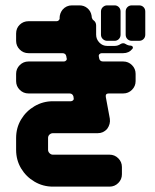

<svg xmlns="http://www.w3.org/2000/svg" viewBox="-20 -695 579 715"><path d="M521 -566Q521 -556 514.5 -549.5Q508 -543 498 -543H471Q461 -543 454.5 -549.5Q448 -556 448 -566V-652Q448 -662 454.5 -668.5Q461 -675 471 -675H498Q508 -675 514.5 -668.5Q521 -662 521 -652ZM429 -566Q429 -556 422.5 -549.5Q416 -543 407 -543H379Q370 -543 363 -549.5Q356 -556 356 -566V-652Q356 -662 363 -668.5Q370 -675 379 -675H407Q416 -675 422.5 -668.5Q429 -662 429 -652ZM485 -393Q485 -374 471.5 -360.5Q458 -347 439 -347H385Q372 -347 374 -334L389 -253Q392 -233 379 -215Q365 -199 344 -199H177Q170 -199 164.5 -194Q159 -189 159 -181V-137Q159 -130 164.5 -124.5Q170 -119 177 -119H388Q407 -119 420.5 -105.5Q434 -92 434 -73V-46Q434 -27 420.5 -13.5Q407 0 388 0H177Q140 0 108.5 -18.5Q77 -37 58.5 -68Q40 -99 40 -137V-181Q40 -219 58.5 -250Q77 -281 108.5 -299.5Q140 -318 177 -318H244Q249 -318 252.5 -322Q256 -326 254 -330V-334Q251 -347 239 -347H86Q67 -347 53.5 -360.5Q40 -374 40 -393V-420Q40 -439 53.5 -452.5Q67 -466 86 -466H218Q223 -466 226.5 -470Q230 -474 228 -479L227 -485Q225 -497 212 -497H86Q67 -497 53.5 -510.5Q40 -524 40 -543V-570Q40 -590 53.5 -603Q67 -616 86 -616H191Q196 -616 199.5 -620Q203 -624 202 -628Q202 -645 213 -659Q227 -675 248 -675H276Q293 -675 305.5 -664.5Q318 -654 321 -637L322 -629Q324 -622 329 -619Q338 -612 338 -600V-566Q338 -549 350 -536.5Q362 -524 379 -524H407Q419 -524 429 -531Q439 -537 448 -531Q457 -525 468 -525Q473 -524 474.5 -520Q476 -516 473 -513Q460 -497 439 -497H359Q354 -497 350.5 -493.5Q347 -490 348 -485L349 -479Q351 -466 364 -466H439Q458 -466 471.5 -452.5Q485 -439 485 -420Z"/></svg>

Font: Monomaniac One
Style: Regular
Weight: 400
Version: Version 1.000; ttfautohint (v1.8.3)